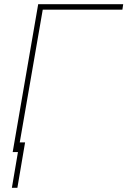

<svg xmlns="http://www.w3.org/2000/svg" viewBox="-20 -731 612 923"><path d="M568.4 -684.6H185.5L66.9 0H41L163.6 -710.9H572.3ZM63.5 171.9H37.1L74.2 -46.4H100.6Z"/></svg>

Font: Roboto Thin
Style: Italic
Weight: 250
Italic angle: -12°
Designer: Google
Version: Version 2.134; 2016